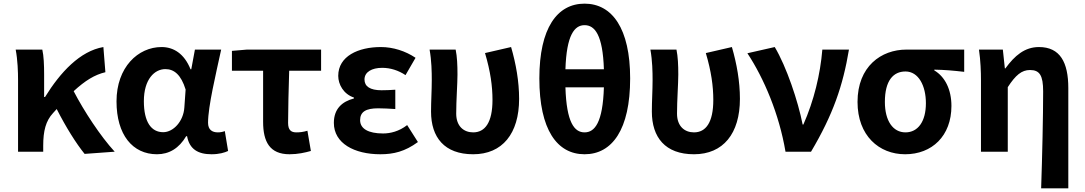

<svg xmlns="http://www.w3.org/2000/svg" viewBox="-20 -832 5952 1053"><path d="M444 12 609 0C531 -85 441 -222 384 -332C447 -390 499 -422 558 -436L547 -574C419 -552 311 -436 227 -300H222V-423C222 -475 220 -526 212 -560H66C77 -503 79 -437 79 -393V0H217V-33C217 -114 231 -169 271 -212L291 -234C342 -134 397 -46 444 12Z M841 14C908 14 962 -19 1001 -85H1006C1019 -14 1066 14 1140 14C1182 14 1212 5 1231 -4L1213 -113C1200 -108 1187 -106 1175 -106C1144 -106 1121 -120 1121 -159C1121 -248 1164 -426 1193 -560H1049L1029 -452H1025C990 -539 931 -574 866 -574C737 -574 619 -463 619 -276C619 -93 707 14 841 14ZM875 -107C810 -107 769 -162 769 -277C769 -398 828 -453 887 -453C935 -453 973 -422 998 -341L991 -242C986 -167 931 -107 875 -107Z M1568 14C1613 14 1653 5 1685 -4L1666 -115C1643 -108 1625 -106 1605 -106C1577 -106 1560 -118 1560 -158C1560 -236 1563 -340 1566 -444H1741V-560H1334L1252 -553V-444H1423V-164C1423 -55 1459 14 1568 14Z M2066 14C2139 14 2201 -1 2272 -53L2213 -146C2168 -111 2120 -100 2081 -100C2000 -100 1955 -126 1955 -173C1955 -219 1987 -238 2054 -238C2084 -238 2115 -236 2148 -234V-340C2122 -338 2095 -337 2072 -337C2010 -337 1979 -358 1979 -396C1979 -437 2019 -460 2076 -460C2121 -460 2165 -446 2204 -420L2259 -515C2204 -552 2136 -574 2069 -574C1945 -574 1835 -524 1835 -416C1835 -369 1864 -316 1921 -297V-292C1856 -275 1811 -235 1811 -158C1811 -46 1923 14 2066 14Z M2575 14C2735 14 2827 -99 2827 -290C2827 -385 2810 -481 2783 -574L2640 -541C2670 -440 2681 -359 2681 -284C2681 -160 2640 -106 2575 -106C2524 -106 2482 -139 2482 -209C2482 -282 2489 -373 2489 -423C2489 -475 2487 -521 2479 -560H2336C2347 -499 2348 -437 2348 -393C2348 -335 2344 -278 2344 -220C2344 -79 2417 14 2575 14Z M3186 14C3337 14 3436 -121 3436 -402C3436 -676 3337 -812 3186 -812C3035 -812 2938 -677 2938 -402C2938 -121 3035 14 3186 14ZM3186 -106C3130 -106 3087 -160 3081 -353H3292C3286 -160 3242 -106 3186 -106ZM3081 -452C3087 -641 3131 -694 3186 -694C3242 -694 3286 -641 3292 -452Z M3786 14C3946 14 4038 -99 4038 -290C4038 -385 4021 -481 3994 -574L3851 -541C3881 -440 3892 -359 3892 -284C3892 -160 3851 -106 3786 -106C3735 -106 3693 -139 3693 -209C3693 -282 3700 -373 3700 -423C3700 -475 3698 -521 3690 -560H3547C3558 -499 3559 -437 3559 -393C3559 -335 3555 -278 3555 -220C3555 -79 3628 14 3786 14Z M4288 0H4428C4549 -204 4603 -362 4636 -560H4490C4479 -425 4444 -280 4386 -149H4382C4357 -277 4293 -467 4229 -574L4079 -540C4170 -402 4253 -207 4288 0Z M4944 14C5091 14 5198 -86 5198 -251C5198 -341 5163 -411 5104 -446V-450C5163 -449 5206 -445 5268 -438V-560H4951C4813 -560 4683 -468 4683 -273C4683 -88 4801 14 4944 14ZM4946 -106C4878 -106 4833 -168 4833 -273C4833 -390 4879 -440 4946 -440C5018 -440 5058 -361 5058 -266C5058 -165 5014 -106 4946 -106Z M5690 201H5839V-349C5839 -490 5794 -574 5678 -574C5600 -574 5545 -527 5494 -457H5491L5480 -560H5349C5358 -499 5360 -437 5360 -393V0H5507V-354C5550 -420 5583 -448 5629 -448C5682 -448 5701 -418 5701 -331C5701 -193 5696 24 5690 201Z"/></svg>

Font: Noto Sans CJK SC
Style: Bold
Weight: 700
Designer: Ryoko NISHIZUKA 西塚涼子 (kana, bopomofo & ideographs); Paul D. Hunt (Latin, Greek & Cyrillic); Sandoll Communications 산돌커뮤니
Foundry: Adobe
Version: Version 2.004;hotconv 1.0.118;makeotfexe 2.5.65603